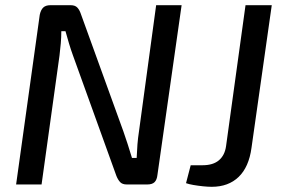

<svg xmlns="http://www.w3.org/2000/svg" viewBox="-20 -710 1090 739"><path d="M679 -690 586 -37Q584 -18 575 -9Q566 0 547 0H468Q451 0 442.5 -9Q434 -18 428 -33L260 -499Q253 -518 245.5 -543Q238 -568 232 -590H216Q216 -567 214 -543.5Q212 -520 209 -496L140 0H42L133 -653Q137 -672 146.5 -681Q156 -690 174 -690H252Q269 -690 277.5 -681Q286 -672 291 -657L455 -204Q463 -182 471.5 -155Q480 -128 488 -102H506Q507 -129 509 -154Q511 -179 515 -205L581 -690ZM1026 -690 948 -141Q938 -67 898.5 -29Q859 9 795 9Q780 9 761 7Q742 5 724.5 2Q707 -1 696 -5L714 -74H760Q800 -74 822.5 -93Q845 -112 850 -147L925 -690Z"/></svg>

Font: Exo 2 Medium
Style: Italic
Weight: 500
Italic angle: -8°
Designer: Natanael Gama
Foundry: Natanael Gama
Version: Version 2.010